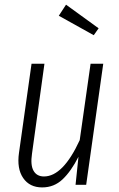

<svg xmlns="http://www.w3.org/2000/svg" viewBox="-20 -798 513 829"><path d="M265.1 -777.8 405.8 -675.8 384.8 -646 233.9 -730ZM162.1 11.2Q107.9 11.2 80.1 -29.3Q52.2 -69.8 62 -138.2L116.2 -522.9H171.9L118.2 -134.8Q110.8 -85.4 124.8 -60.8Q138.7 -36.1 169.9 -36.1Q252 -36.1 324.2 -192.9L371.1 -522.9H425.8L352.1 0H306.2L318.8 -121.1Q287.1 -58.6 250.2 -23.7Q213.4 11.2 162.1 11.2Z"/></svg>

Font: Fira Sans Compressed Light
Style: Italic
Weight: 300
Width: 3
Italic angle: -8°
Designer: Carrois Corporate & Edenspiekermann AG
Foundry: Carrois Corporate GbR & Edenspiekermann AG
Version: Version 4.203;PS 004.203;hotconv 1.0.88;makeotf.lib2.5.64775